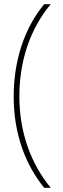

<svg xmlns="http://www.w3.org/2000/svg" viewBox="-20 -734 298 912"><path d="M45 -275C45 -98 101 49 190 158H221C127 44 72 -105 72 -276C72 -445 123 -597 221 -714H190C97 -603 45 -448 45 -275Z"/></svg>

Font: Noto Sans Thai Looped SemiCondensed Thin
Style: Regular
Weight: 100
Width: 4
Designer: Sasikarn Vongin, Ben Mitchell
Foundry: The Fontpad Ltd
Version: Version 1.001